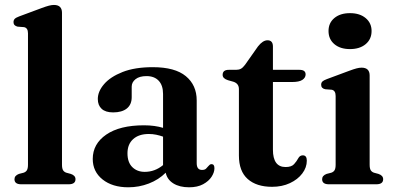

<svg xmlns="http://www.w3.org/2000/svg" viewBox="-20 -764 1634 796"><path d="M237 -711V-81.5Q237 -65.5 241.5 -58.2Q246 -51 255 -48L273.5 -43Q293 -36.5 293 -21Q293 0 264.5 0H68Q40 0 40 -21Q40 -36 58.5 -43L78 -48Q87 -51 91.5 -58.2Q96 -65.5 96 -81.5V-626Q96 -648.5 79.5 -651.5L53 -653.5Q36 -657.5 36 -672Q36 -680.5 41 -685.8Q46 -691 59.5 -696L151 -730Q171 -737.5 182.8 -740.5Q194.5 -743.5 203.5 -743.5Q237 -743.5 237 -711Z M364.5 -105Q364.5 -167.5 420.5 -206Q476.5 -244.5 577 -244.5Q599.5 -244.5 619.5 -241.8Q639.5 -239 656 -234V-374.5Q656 -410 638 -429.2Q620 -448.5 587.5 -448.5Q558 -448.5 542 -435.8Q526 -423 526 -405V-361Q526 -330.5 505.8 -314.2Q485.5 -298 449 -298Q417.5 -298 401.5 -312.8Q385.5 -327.5 385.5 -353.5Q385.5 -385 411.5 -415.2Q437.5 -445.5 488.2 -465.5Q539 -485.5 613.5 -485.5Q705.5 -485.5 750.5 -448.2Q795.5 -411 795.5 -347.5V-87.5Q795.5 -59.5 817.5 -59.5Q829 -59.5 834.2 -64.8Q839.5 -70 843.5 -75Q846.5 -78.5 849.5 -81Q852.5 -83.5 857 -83.5Q869 -83.5 869 -66.5Q869 -49.5 857.2 -31.2Q845.5 -13 822 -0.2Q798.5 12.5 764 12.5Q724.5 12.5 698.8 -3.5Q673 -19.5 667 -48Q638 -19 597.2 -3.2Q556.5 12.5 512 12.5Q446 12.5 405.2 -20Q364.5 -52.5 364.5 -105ZM508.5 -128.5Q508.5 -91 528.5 -71.2Q548.5 -51.5 580 -51.5Q622 -51.5 656 -79.5V-197.5Q642 -202.5 627.5 -205.5Q613 -208.5 597 -208.5Q555.5 -208.5 532 -187.2Q508.5 -166 508.5 -128.5Z M948 -425 925 -431.5Q903 -438.5 903 -453.5Q903 -474.5 928.5 -474.5H958.5Q970.5 -474.5 978.8 -479Q987 -483.5 996 -495.5L1049.5 -571.5Q1069.5 -597 1089 -597Q1111.5 -597 1111.5 -571V-474.5H1221.5Q1247 -474.5 1247 -455.5Q1247 -442 1233.8 -433Q1220.5 -424 1191 -424H1111.5V-143.5Q1111.5 -71.5 1164 -71.5Q1188.5 -71.5 1199.2 -83.5Q1210 -95.5 1216.5 -107.8Q1223 -120 1235.5 -120Q1252 -120 1252 -98Q1252 -69.5 1233.2 -44.8Q1214.5 -20 1182 -4.8Q1149.5 10.5 1108 10.5Q1043.5 10.5 1007 -21.8Q970.5 -54 970.5 -119.5V-394.5Q970.5 -417.5 948 -425Z M1431 -560.5Q1390.5 -560.5 1366.2 -581Q1342 -601.5 1342 -635.5Q1342 -669 1366.2 -689.2Q1390.5 -709.5 1431 -709.5Q1471.5 -709.5 1496 -689Q1520.5 -668.5 1520.5 -635.5Q1520.5 -601.5 1496 -581Q1471.5 -560.5 1431 -560.5ZM1512.5 -451V-81.5Q1512.5 -65.5 1517 -58.2Q1521.5 -51 1530.5 -48L1549 -43Q1568.5 -36.5 1568.5 -21Q1568.5 0 1540 0H1343.5Q1315.5 0 1315.5 -21Q1315.5 -36 1334 -43L1353.5 -48Q1362.5 -51 1367 -58.2Q1371.5 -65.5 1371.5 -81.5V-366Q1371.5 -389 1355 -392L1328.5 -394Q1311.5 -397.5 1311.5 -412.5Q1311.5 -421 1316.5 -426Q1321.5 -431 1335 -436L1426.5 -470Q1446.5 -477.5 1458.2 -480.5Q1470 -483.5 1479 -483.5Q1512.5 -483.5 1512.5 -451Z"/></svg>

Font: Fraunces 9pt SemiBold
Style: Regular
Weight: 600
Version: Version 1.000;[b76b70a41]